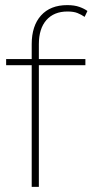

<svg xmlns="http://www.w3.org/2000/svg" viewBox="-20 -731 362 751"><path d="M314 -500V-476H132V0H104V-476H4V-500H104V-558Q104 -630 140.5 -670.5Q177 -711 243 -711Q271 -711 290.5 -704Q310 -697 322 -688L311 -665Q298 -674 283 -680Q268 -686 244 -686Q191 -686 161.5 -652.5Q132 -619 132 -558V-500Z"/></svg>

Font: Prodigy Sans ExtraLight
Style: Regular
Weight: 200
Designer: Wei Huang
Foundry: Wei Huang
Version: Version 1.003; ttfautohint (v1.8.3)